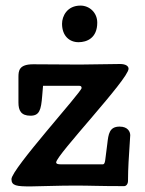

<svg xmlns="http://www.w3.org/2000/svg" viewBox="-20 -665 520 687"><path d="M263 -358C269 -358 272 -356 272 -350C272 -336 21 -60 21 -24C21 0 40 2 90 2C111 2 190 -1 248 -1C306 -1 330 1 424 1C432 1 438 -7 438 -18C438 -35 439 -71 440 -85L446 -181C446 -193 438 -212 408 -212C371 -212 368 -185 364 -151L357 -96C356 -86 354 -77 348 -77H198C186 -77 181 -79 181 -84C181 -110 440 -382 440 -419C440 -428 431 -436 409 -436C367 -436 308 -434 265 -434C201 -434 163 -435 99 -435C48 -435 46 -412 46 -389V-298C46 -270 55 -251 89 -251C121 -251 127 -271 131 -322L134 -358ZM202 -580C202 -537 228 -514 261 -514C291 -514 328 -529 328 -584C328 -620 300 -645 268 -645C220 -645 202 -607 202 -580Z"/></svg>

Font: Life Savers
Style: ExtraBold
Weight: 800
Designer: Pablo Impallari, Rodrigo Fuenzalida, Brenda Gallo
Foundry: Pablo Impallari, Rodrigo Fuenzalida, Brenda Gallo
Version: Version 3.000